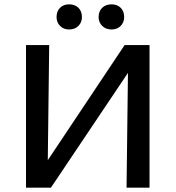

<svg xmlns="http://www.w3.org/2000/svg" viewBox="-20 -866 811 886"><path d="M150 0V-51L555 -658H621V-605L215 0ZM100 0V-658H207L199 0ZM564 0 572 -658H670V0ZM299 -730Q273 -730 257 -746.5Q241 -763 241 -787Q241 -814 257 -830Q273 -846 299 -846Q326 -846 342 -830Q358 -814 358 -787Q358 -763 342 -746.5Q326 -730 299 -730ZM495 -730Q468 -730 451.5 -746.5Q435 -763 435 -787Q435 -814 451.5 -830Q468 -846 495 -846Q521 -846 537 -830Q553 -814 553 -787Q553 -763 537 -746.5Q521 -730 495 -730Z"/></svg>

Font: Ysabeau SemiBold
Style: Regular
Weight: 600
Designer: Christian Thalmann (Catharsis Fonts)
Version: Version 2.000;gftools[0.9.27.dev2+g8671c4b]